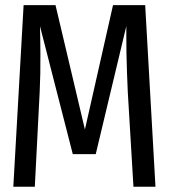

<svg xmlns="http://www.w3.org/2000/svg" viewBox="-20 -708 640 728"><path d="M530.5 -688.5 569.5 0H486L464.5 -359.5Q463 -396 461.5 -433.5Q460 -471 459.5 -505.5Q459 -540 459 -567Q459 -594 459 -609L343 -123.5H256L131.5 -609Q132 -594.5 132.5 -566.2Q133 -538 133.2 -502.5Q133.5 -467 132.8 -429.8Q132 -392.5 130.5 -360.5L112 0H30.5L69.5 -688.5H190.5L302 -217L408.5 -688.5Z"/></svg>

Font: Fast_Mono
Style: Regular
Weight: 400
Monospace: yes
Designer: Carrois Corporate, Edenspiekermann AG, Nikita Prokopov
Foundry: Carrois Corporate, Edenspiekermann AG, Nikita Prokopov
Version: Version 5.002